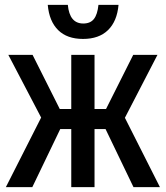

<svg xmlns="http://www.w3.org/2000/svg" viewBox="-20 -764 677 784"><path d="M4 0 148 -284 14 -540H113L224 -319H271V-540H366V-319H413L524 -540H623L490 -283L633 0H525L411 -237H366V0H271V-237H226L112 0ZM319 -605Q254 -605 217.5 -641Q181 -677 175 -744H257Q264 -668 320 -668Q349 -668 363.5 -686.5Q378 -705 382 -744H464Q458 -677 421 -641Q384 -605 319 -605Z"/></svg>

Font: Noto Sans Condensed Medium
Style: Regular
Weight: 500
Width: 3
Designer: Monotype Design Team
Foundry: Monotype Imaging Inc.
Version: Version 2.013; ttfautohint (v1.8.4.7-5d5b)